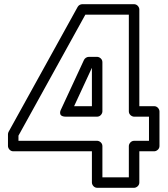

<svg xmlns="http://www.w3.org/2000/svg" viewBox="-20 -870 800 915"><path d="M594 -800V-339C594 -323.9 608.3 -314 619 -314H690V-199H619C603.9 -199 594 -184.7 594 -174V-25H468V-174C468 -189.1 453.7 -199 443 -199H68V-223.5L386.7 -800ZM644 -825C644 -835.7 634.1 -850 619 -850H372C364 -850 354.6 -845.3 350.1 -837.1L21.1 -242.1C19.1 -238.5 18 -234.2 18 -230V-174C18 -163.3 27.9 -149 43 -149H418V0C418 10.7 427.9 25 443 25H619C629.7 25 644 15.1 644 0V-149H715C725.7 -149 740 -158.9 740 -174V-339C740 -349.7 730.1 -364 715 -364H644ZM443 -599H403C392.8 -599 383.7 -591.8 380.3 -584.5L271.3 -349.5C271.3 -349.5 250.5 -314 294 -314H443C458.1 -314 468 -328.3 468 -339V-574C468 -589.1 453.7 -599 443 -599ZM418 -546.9V-364H333.2Z"/></svg>

Font: Hussar Ekologiczny
Style: Regular
Weight: 400
Foundry: Cannot Into Space Fonts
Version: Version 0.97